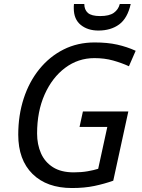

<svg xmlns="http://www.w3.org/2000/svg" viewBox="-20 -938 718 968"><path d="M343 10Q216 10 144 -61Q72 -132 72 -259Q72 -357 99.5 -441.5Q127 -526 178.5 -589.5Q230 -653 300.5 -688.5Q371 -724 457 -724Q522 -724 571 -713Q620 -702 664 -682L630 -604Q593 -621 550 -633Q507 -645 456 -645Q374 -645 308.5 -596Q243 -547 205 -461.5Q167 -376 167 -265Q167 -210 186.5 -165.5Q206 -121 247 -95Q288 -69 352 -69Q390 -69 421.5 -74.5Q453 -80 475 -87L521 -298H381L398 -376H627L551 -27Q506 -11 456 -0.5Q406 10 343 10ZM476 -784Q422 -784 387 -812.5Q352 -841 352 -896Q352 -901 352 -906.5Q352 -912 353 -918H405Q405 -889 423 -873Q441 -857 485 -857Q531 -857 554 -873.5Q577 -890 584 -918H639Q623 -846 581 -815Q539 -784 476 -784Z"/></svg>

Font: Noto Sans
Style: Italic
Weight: 400
Italic angle: -12°
Designer: Monotype Design Team
Foundry: Monotype Imaging Inc.
Version: Version 2.013; ttfautohint (v1.8.4.7-5d5b)